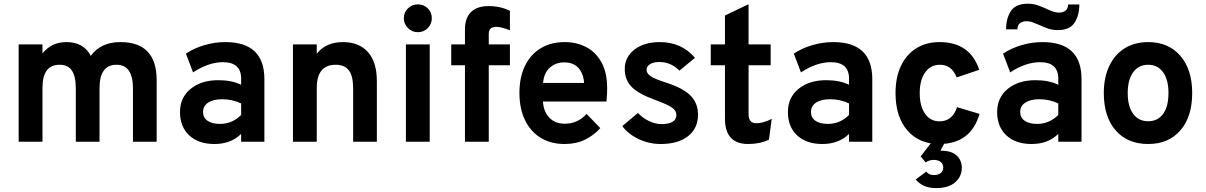

<svg xmlns="http://www.w3.org/2000/svg" viewBox="-20 -744 6330 1008"><path d="M78 0V-511H203V-463.5Q250.5 -523 328 -523Q420 -523 456.5 -450.5Q508.5 -523 612.5 -523Q802.5 -523 802.5 -322.5V0H678V-279.5Q678 -404 592 -404Q502.5 -404 502.5 -281V0H378V-279.5Q378 -343.5 357.2 -373.8Q336.5 -404 292.5 -404Q203 -404 203 -283V0Z M1106 12Q1022 12 973.5 -33.2Q925 -78.5 925 -156Q925 -231.5 980.5 -277.2Q1036 -323 1126.5 -323Q1197 -323 1246 -299V-331Q1246 -417.5 1150.5 -417.5Q1075 -417.5 993.5 -364L956 -462.5Q999.5 -491.5 1053.8 -507.2Q1108 -523 1163 -523Q1368 -523 1368 -329V0H1246V-41Q1192.5 12 1106 12ZM1135 -93.5Q1199 -93.5 1246 -140.5V-201Q1200 -223 1146 -223Q1099.5 -223 1072.8 -205.2Q1046 -187.5 1046 -156Q1046 -126.5 1069.5 -110Q1093 -93.5 1135 -93.5Z M1518 0V-511H1643V-462Q1691.5 -523 1780 -523Q1865.5 -523 1912 -470.2Q1958.5 -417.5 1958.5 -318.5V0H1834V-280Q1834 -344.5 1811.8 -374.2Q1789.5 -404 1742.5 -404Q1643 -404 1643 -282V0Z M2173.5 -575Q2143.5 -575 2121.8 -596.8Q2100 -618.5 2100 -648.5Q2100 -678.5 2121.5 -699.8Q2143 -721 2173.5 -721Q2205 -721 2226 -700Q2247 -679 2247 -648.5Q2247 -618 2225.8 -596.5Q2204.5 -575 2173.5 -575ZM2111 0V-511H2236V0Z M2421 0V-401.5H2349V-511H2421V-590Q2421 -649.5 2452.8 -680.8Q2484.5 -712 2545 -712Q2608.5 -712 2657 -687V-585Q2636 -593.5 2617.8 -598.2Q2599.5 -603 2584 -603Q2546 -603 2546 -565.5V-511H2657V-401.5H2546V0Z M2944.5 12Q2871 12 2817.8 -21Q2764.5 -54 2735.8 -114.2Q2707 -174.5 2707 -256Q2707 -338.5 2736.2 -398.5Q2765.5 -458.5 2818.8 -490.8Q2872 -523 2944.5 -523Q3006.5 -523 3057 -497Q3107.5 -471 3137.5 -417.2Q3167.5 -363.5 3167.5 -280.5Q3167.5 -267.5 3166.8 -248.8Q3166 -230 3164 -211H2830.5Q2833.5 -158.5 2863.8 -126.5Q2894 -94.5 2945 -94.5Q3013.5 -94.5 3059.5 -146L3131.5 -71.5Q3098.5 -34 3051.8 -11Q3005 12 2944.5 12ZM2831 -308.5H3046.5Q3043 -358.5 3016.5 -387.5Q2990 -416.5 2942 -416.5Q2898 -416.5 2867 -389.2Q2836 -362 2831 -308.5Z M3448.5 12Q3388.5 12 3333.8 -13.5Q3279 -39 3247 -82L3329 -151Q3354.5 -124 3387.8 -108.2Q3421 -92.5 3452 -92.5Q3531 -92.5 3531 -141Q3531 -163 3508 -179.2Q3485 -195.5 3418 -220Q3331.5 -251.5 3295.8 -288.2Q3260 -325 3260 -381.5Q3260 -444.5 3311 -483.8Q3362 -523 3444 -523Q3558.5 -523 3628.5 -440.5L3547 -373Q3502 -418.5 3442 -418.5Q3411 -418.5 3392.8 -407.2Q3374.5 -396 3374.5 -377Q3374.5 -358.5 3396.2 -343.8Q3418 -329 3477.5 -310Q3565.5 -282 3605 -242.5Q3644.5 -203 3644.5 -142Q3644.5 -70 3592.2 -29Q3540 12 3448.5 12Z M3908 12Q3786 12 3786 -121.5V-401.5H3711.5V-511H3786V-662.5L3910 -722V-511H4026V-401.5H3910V-144Q3910 -97 3950.5 -97Q3987.5 -97 4031.5 -120L4017 -11Q3970.5 12 3908 12Z M4297.5 12Q4213.5 12 4165 -33.2Q4116.5 -78.5 4116.5 -156Q4116.5 -231.5 4172 -277.2Q4227.5 -323 4318 -323Q4388.5 -323 4437.5 -299V-331Q4437.5 -417.5 4342 -417.5Q4266.5 -417.5 4185 -364L4147.5 -462.5Q4191 -491.5 4245.2 -507.2Q4299.5 -523 4354.5 -523Q4559.5 -523 4559.5 -329V0H4437.5V-41Q4384 12 4297.5 12ZM4326.5 -93.5Q4390.5 -93.5 4437.5 -140.5V-201Q4391.5 -223 4337.5 -223Q4291 -223 4264.2 -205.2Q4237.5 -187.5 4237.5 -156Q4237.5 -126.5 4261 -110Q4284.5 -93.5 4326.5 -93.5Z M4911 12Q4805 12 4743.2 -59.8Q4681.5 -131.5 4681.5 -255Q4681.5 -337.5 4709.8 -397.5Q4738 -457.5 4790 -490.2Q4842 -523 4912.5 -523Q5073 -523 5121 -377.5L5002.5 -337.5Q4977 -404 4914.5 -404Q4865.5 -404 4837 -363.8Q4808.5 -323.5 4808.5 -255Q4808.5 -187 4836.5 -147Q4864.5 -107 4912 -107Q4980.5 -107 5004.5 -181.5L5122.5 -146Q5076.5 12 4911 12ZM4895.5 243.5Q4855 243.5 4828.8 230.5Q4802.5 217.5 4787.5 198L4843 157Q4856 175 4883.5 175Q4906 175 4919 164.2Q4932 153.5 4932 135Q4932 117 4918.5 106.2Q4905 95.5 4881.5 95.5Q4859.5 95.5 4839.5 108.5L4813.5 77L4873 0H4942.5L4917.5 47Q4976 47 5002.8 72.8Q5029.5 98.5 5029.5 136Q5029.5 183 4994.5 213.2Q4959.5 243.5 4895.5 243.5Z M5396 12Q5312 12 5263.5 -33.2Q5215 -78.5 5215 -156Q5215 -231.5 5270.5 -277.2Q5326 -323 5416.5 -323Q5487 -323 5536 -299V-331Q5536 -417.5 5440.5 -417.5Q5365 -417.5 5283.5 -364L5246 -462.5Q5289.5 -491.5 5343.8 -507.2Q5398 -523 5453 -523Q5658 -523 5658 -329V0H5536V-41Q5482.5 12 5396 12ZM5425 -93.5Q5489 -93.5 5536 -140.5V-201Q5490 -223 5436 -223Q5389.5 -223 5362.8 -205.2Q5336 -187.5 5336 -156Q5336 -126.5 5359.5 -110Q5383 -93.5 5425 -93.5ZM5533.5 -586Q5505.5 -586 5482 -594.2Q5458.5 -602.5 5438 -612Q5420 -620 5403.2 -626.2Q5386.5 -632.5 5368.5 -632.5Q5350 -632.5 5336 -623Q5322 -613.5 5321.5 -590H5262Q5262 -648.5 5287.5 -686.5Q5313 -724.5 5375.5 -724.5Q5404 -724.5 5427.2 -716.5Q5450.5 -708.5 5471 -699Q5488.5 -690.5 5505.8 -684.2Q5523 -678 5540.5 -678Q5559.5 -678 5573.2 -687.5Q5587 -697 5587.5 -720.5H5646.5Q5646.5 -663 5621.2 -624.5Q5596 -586 5533.5 -586Z M6008 12Q5899.5 12 5837.2 -59.5Q5775 -131 5775 -255Q5775 -337 5803.5 -397.2Q5832 -457.5 5884.2 -490.2Q5936.5 -523 6008 -523Q6114.5 -523 6176.8 -451Q6239 -379 6239 -255.5Q6239 -131 6177 -59.5Q6115 12 6008 12ZM6008 -107.5Q6058.5 -107.5 6086.5 -146.2Q6114.5 -185 6114.5 -255.5Q6114.5 -325.5 6086.2 -364.8Q6058 -404 6008 -404Q5957.5 -404 5929 -364.5Q5900.5 -325 5900.5 -255Q5900.5 -185.5 5929 -146.5Q5957.5 -107.5 6008 -107.5Z"/></svg>

Font: Overpass
Style: Bold
Weight: 700
Designer: Delve Withrington, Dave Bailey, Thomas Jockin
Foundry: Delve Fonts LLC
Version: Version 4.000; ttfautohint (v1.8.3)